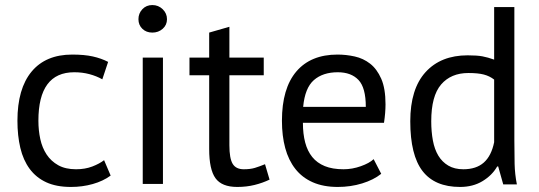

<svg xmlns="http://www.w3.org/2000/svg" viewBox="-20 -728 2133 760"><path d="M418 -33Q388 -11 347 0.5Q306 12 261 12Q203 12 163 -6.5Q123 -25 97.5 -59.5Q72 -94 60.5 -142.5Q49 -191 49 -250Q49 -377 105 -444.5Q161 -512 266 -512Q314 -512 347.5 -504.5Q381 -497 408 -483L385 -414Q362 -427 334 -434.5Q306 -442 274 -442Q132 -442 132 -250Q132 -212 139.5 -177.5Q147 -143 164.5 -116.5Q182 -90 210.5 -74Q239 -58 281 -58Q317 -58 345.5 -69Q374 -80 392 -94Z M545 -500H625V0H545ZM528 -652Q528 -675 543.5 -691.5Q559 -708 583 -708Q607 -708 624 -691.5Q641 -675 641 -652Q641 -629 624 -614Q607 -599 583 -599Q559 -599 543.5 -614Q528 -629 528 -652Z M730 -500H808V-599L888 -622V-500H1024V-430H888V-153Q888 -101 901 -79.5Q914 -58 945 -58Q971 -58 989 -63.5Q1007 -69 1029 -78L1047 -17Q1020 -4 988 4Q956 12 919 12Q858 12 833 -22.5Q808 -57 808 -138V-430H730Z M1489 -40Q1459 -16 1413.5 -2Q1368 12 1317 12Q1260 12 1218 -6.5Q1176 -25 1149 -59.5Q1122 -94 1109 -142Q1096 -190 1096 -250Q1096 -378 1153 -445Q1210 -512 1316 -512Q1350 -512 1384 -504.5Q1418 -497 1445 -476Q1472 -455 1489 -416.5Q1506 -378 1506 -315Q1506 -282 1500 -242H1179Q1179 -198 1188 -164Q1197 -130 1216 -106.5Q1235 -83 1265.5 -70.5Q1296 -58 1340 -58Q1374 -58 1408 -70Q1442 -82 1459 -98ZM1317 -442Q1258 -442 1222.5 -411Q1187 -380 1180 -305H1428Q1428 -381 1399 -411.5Q1370 -442 1317 -442Z M2016 -172Q2016 -121 2017 -79.5Q2018 -38 2026 2H1972L1952 -69H1948Q1928 -34 1890 -11Q1852 12 1801 12Q1701 12 1652.5 -51Q1604 -114 1604 -248Q1604 -376 1664.5 -442.5Q1725 -509 1831 -509Q1868 -509 1889.5 -505Q1911 -501 1936 -492V-700H2016ZM1814 -58Q1865 -58 1895 -84.5Q1925 -111 1936 -165V-413Q1918 -427 1895 -433Q1872 -439 1834 -439Q1765 -439 1726 -393.5Q1687 -348 1687 -248Q1687 -207 1693.5 -172Q1700 -137 1715 -112Q1730 -87 1754.5 -72.5Q1779 -58 1814 -58Z"/></svg>

Font: PT Sans
Style: Regular
Weight: 400
Designer: A.Korolkova, O.Umpeleva, V.Yefimov
Foundry: ParaType Ltd
Version: Version 2.003